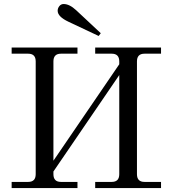

<svg xmlns="http://www.w3.org/2000/svg" viewBox="-20 -954 856 974"><path d="M272.5 -899.4Q272.5 -912.1 281 -922.9Q289.6 -933.6 302.7 -933.6Q332.5 -933.6 366.2 -902.3L491.2 -785.6L480.5 -771.5L327.1 -843.8Q272.5 -869.6 272.5 -899.4ZM39.1 0V-31.2H123Q161.1 -31.2 161.1 -70.3V-642.6Q161.1 -681.6 123 -681.6H39.1V-712.9H373V-681.6H289.1Q251 -681.6 251 -642.6V-138.7L585 -627.9V-642.6Q585 -681.6 546.9 -681.6H462.9V-712.9H796.9V-681.6H712.9Q674.8 -681.6 674.8 -642.6V-70.3Q674.8 -31.2 712.9 -31.2H796.9V0H462.9V-31.2H546.9Q585 -31.2 585 -70.3V-573.2L251 -84V-70.3Q251 -31.2 289.1 -31.2H373V0Z"/></svg>

Font: Theano Modern
Style: Regular
Weight: 400
Designer: Alexey Kryukov
Version: Version 2.00